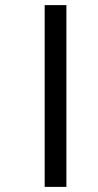

<svg xmlns="http://www.w3.org/2000/svg" viewBox="-20 -682 385 752"><path d="M155 -662H240V50H155Z"/></svg>

Font: Noto Sans Sinhala UI Medium
Style: Regular
Weight: 500
Designer: Jelle Bosma - Monotype Design Team
Foundry: Monotype Imaging Inc.
Version: Version 2.006; ttfautohint (v1.8.4.7-5d5b)